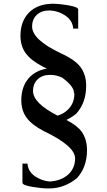

<svg xmlns="http://www.w3.org/2000/svg" viewBox="-20 -805 587 1049"><path d="M294.4 -173.3Q324.6 -182.1 346.2 -201.5Q386.2 -236.9 386.2 -291.3Q386.2 -294.4 385.6 -296.9H384.6Q384.1 -304.1 382.1 -311.8Q370.3 -344.1 321 -380Q289.2 -395.9 253.3 -395.9Q211.3 -395.9 185.9 -371.8Q160.5 -347.7 160.5 -308.2Q160.5 -241.5 294.4 -173.3ZM251.8 186.7Q312.8 183.1 351.3 149.7Q390.3 114.9 390.3 60.5Q390.3 -7.2 219.5 -88.7Q153.3 -123.1 124.9 -162.3Q96.4 -201.5 96.4 -257.9Q96.4 -337.9 144.6 -386.2Q181 -421 236.4 -430.3L214.9 -440.5Q148.7 -474.9 120.3 -514.4Q91.8 -553.8 91.8 -609.7Q91.8 -689.7 139.5 -737.4Q183.6 -780.5 255.9 -784.1Q260.5 -784.6 265.6 -784.6H267.2Q302.6 -784.6 354.9 -775.6Q407.2 -766.7 407.2 -753.3V-648.7H380Q376.9 -692.8 336.9 -720Q299 -745.1 255.9 -747.7H248.2Q206.2 -747.7 180.8 -723.6Q155.4 -699.5 155.4 -660Q155.4 -588.7 310.3 -514.9Q390.8 -478.5 420.8 -437.4Q450.8 -396.4 450.8 -336.4Q450.8 -243.6 396.4 -183.6Q370.8 -163.1 342.6 -149.7Q401 -119.5 426.2 -85.6Q455.4 -44.1 455.4 15.4Q455.4 107.7 401 167.7Q333.8 223.1 251.8 224.6V224.1Q248.2 224.6 244.1 224.6H242.6Q207.2 224.6 154.9 215.6Q102.6 206.7 102.6 193.3V88.7H130.3Q132.8 132.3 173.3 159.5Q210.3 183.6 251.8 186.7Z"/></svg>

Font: MM Jasmine
Style: Regular
Weight: 400
Designer: Khon Soe Zaw Thu
Version: Version 1.00 July 11, 2016, initial release